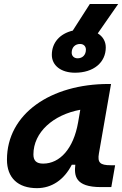

<svg xmlns="http://www.w3.org/2000/svg" viewBox="-20 -952 626 982"><path d="M168.9 10.3C244.6 10.3 307.6 -32.2 347.2 -109.4H365.2C358.9 -54.2 363.8 4.9 496.1 4.9H549.3L568.8 -106.9H545.4C491.7 -106.9 478 -120.6 485.8 -166.5L547.9 -522.5H535.6C239.3 -522.5 15.6 -370.1 15.6 -135.3C15.6 -43 71.3 10.3 168.9 10.3ZM363.8 -580.1C458 -580.1 521 -631.8 521 -709.5C521 -740.2 505.9 -765.6 480 -781.2L584.5 -931.6H439.5L352.1 -795.4C286.1 -779.8 245.1 -733.9 245.1 -671.4C245.1 -616.7 292.5 -580.1 363.8 -580.1ZM200.7 -115.2C166.5 -115.2 150.9 -129.9 150.9 -162.1C150.9 -275.4 252.4 -365.2 390.6 -390.6L379.4 -325.7C356 -191.4 286.1 -115.2 200.7 -115.2ZM377 -653.8C358.9 -653.8 346.7 -665.5 346.7 -682.6C346.7 -709.5 363.8 -727.1 389.6 -727.1C407.7 -727.1 419.4 -715.3 419.4 -698.2C419.4 -671.4 402.3 -653.8 377 -653.8Z"/></svg>

Font: Cascadia Code
Style: Bold Italic
Weight: 700
Italic angle: -10°
Monospace: yes
Designer: Aaron Bell
Foundry: Saja Typeworks
Version: Version 2404.023